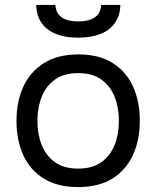

<svg xmlns="http://www.w3.org/2000/svg" viewBox="-20 -754 635 780"><path d="M297 6Q214 6 158 -28.5Q102 -63 74.5 -124Q47 -185 47 -263Q47 -342 75 -402.5Q103 -463 159 -498Q215 -533 299 -533Q382 -533 437.5 -498Q493 -463 520.5 -402.5Q548 -342 548 -263Q548 -185 520 -124Q492 -63 436.5 -28.5Q381 6 297 6ZM297 -69Q355 -69 391.5 -95Q428 -121 445.5 -165Q463 -209 463 -263Q463 -317 445.5 -361Q428 -405 391.5 -431Q355 -457 297 -457Q240 -457 203.5 -431Q167 -405 149.5 -361Q132 -317 132 -263Q132 -209 149.5 -165Q167 -121 203.5 -95Q240 -69 297 -69ZM297 -601Q218 -601 173.5 -635Q129 -669 127 -734H205Q207 -699 231.5 -683Q256 -667 298 -667Q340 -667 364.5 -683Q389 -699 391 -734H469Q468 -691 447 -661Q426 -631 388 -616Q350 -601 297 -601Z"/></svg>

Font: Onest
Style: Regular
Weight: 400
Designer: Dmitri Voloshin, Andrey Kudryavtsev
Foundry: Dmitri Voloshin, Andrey Kudryavtsev
Version: Version 1.000;gftools[0.9.33]